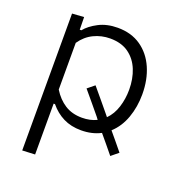

<svg xmlns="http://www.w3.org/2000/svg" viewBox="-128 -610 839 910"><g transform="rotate(20 291.5 -155.0)"><path d="M84.5 195V-495.5L144 -499.5L145 -436H153Q175 -463.5 216.2 -485Q257.5 -506.5 312 -506.5Q380.5 -506.5 429 -473Q477.5 -439.5 503 -381.2Q528.5 -323 528.5 -249.5Q528.5 -186 508.8 -130.8Q489 -75.5 449.5 -39.5Q466 -20 484 1.8Q502 23.5 521.5 47.5L485.5 77Q465.5 52.5 447 30Q428 7.5 411.5 -12.5Q368 10 313.5 10Q262.5 10 223.5 -9.5Q184.5 -29 155.5 -64.5H148.5V192ZM297 -47.5Q338.5 -47.5 371 -63.5L362.5 -75Q342.5 -99 319.5 -127Q296.5 -154.5 270.5 -185.5L305.5 -214Q331.5 -183 354.5 -155.5Q377 -128 397.5 -103.5L408 -90.5Q436 -118.5 449.2 -160.5Q462.5 -202.5 462.5 -249Q462.5 -303.5 444.5 -348.2Q426.5 -393 389.5 -419.8Q352.5 -446.5 295.5 -446.5Q252 -446.5 213.2 -427.8Q174.5 -409 148.5 -371V-135.5Q174 -94 210.2 -70.8Q246.5 -47.5 297 -47.5Z"/></g></svg>

Font: Heraclito Light
Style: Regular
Weight: 300
Designer: Kostas Bartsokas (font) & Cristiano Sobral (main changes)
Foundry: Kostas Bartsokas (font) & Cristiano Sobral (main changes)
Version: Version 1.00;July 8, 2020;FontCreator 13.0.0.2655 64-bit